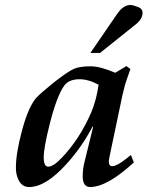

<svg xmlns="http://www.w3.org/2000/svg" viewBox="-20 -736 595 773"><path d="M538 -707Q554 -700 554 -685Q554 -660 528 -639L383 -523H344L451 -679Q476 -716 505 -716Q515 -716 538 -707ZM519 -82Q411 17 343 17Q313 17 313 -26Q313 -56 320 -83L355 -225L353 -227Q309 -143 247 -75Q164 17 97 17Q70 17 56 -9Q44 -31 44 -60Q44 -119 68 -208Q93 -303 125 -341Q133 -350 150 -365Q167 -380 193 -401Q251 -447 278 -459Q301 -469 345 -469Q384 -469 444 -443L489 -470L505 -458L490 -415Q485 -401 481 -385.5Q477 -370 473 -353L428 -139Q418 -93 418 -87Q418 -67 432 -67Q450 -67 487 -96L507 -112ZM377 -395Q336 -417 300 -417Q256 -417 237 -389Q208 -347 180 -236Q156 -141 156 -103Q156 -65 174 -65Q195 -65 228 -100Q301 -176 348 -285Q368 -333 377 -395Z"/></svg>

Font: GFS Didot
Style: Bold Italic
Weight: 700
Italic angle: -12°
Designer: Designed by Takis Katsoulidis and George D. Matthiopoulos.
Foundry: Designed by Takis Katsoulidis and George D. Matthiopoulos.
Version: Version 1.0